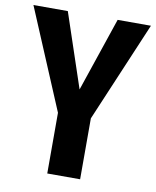

<svg xmlns="http://www.w3.org/2000/svg" viewBox="-90 -804 707 869"><g transform="rotate(10 263.0 -370.0)"><path d="M533 -740H380L265 -400L151 -740H-7L187 -279V0H338V-280Z"/></g></svg>

Font: Glow Sans SC Compressed
Style: Bold
Weight: 700
Width: 2
Designer: Ryoko NISHIZUKA (kana, bopomofo & ideographs); Paul D. Hunt (Latin, Greek & Cyrillic); Sandoll Communications, Soo-young
Version: Version 0.93